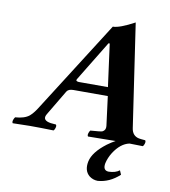

<svg xmlns="http://www.w3.org/2000/svg" viewBox="-95 -739 930 1051"><g transform="rotate(10 370.0 -213.0)"><path d="M639.2 176.8Q584 227.5 518.6 231.9Q492.7 231.4 472.2 215.8Q439.5 189 450.2 136.2Q461.4 83 533.7 28.3Q556.2 11.7 578.1 0Q481.4 0.5 424.8 2Q418 -6.3 427.2 -25.4Q429.7 -29.8 431.6 -32.2Q488.8 -36.1 497.6 -39.6Q516.6 -48.8 514.2 -71.8L493.2 -234.9H302.7Q275.4 -234.9 266.1 -220.7Q265.1 -218.8 264.2 -217.8L181.6 -79.1Q159.7 -42.5 211.9 -34.7Q222.2 -33.2 240.7 -32.2Q247.6 -23.9 238.3 -4.4Q235.8 0 233.4 2Q159.7 0 101.1 0Q79.1 0 6.3 2Q-0.5 -6.3 9.3 -25.4Q11.7 -29.8 13.7 -32.2Q65.4 -35.6 91.8 -57.1Q110.8 -73.7 128.9 -102.1L454.1 -613.8Q491.2 -613.8 573.7 -658.2L658.2 -85.9Q664.1 -43.9 701.2 -36.1Q710 -34.2 736.8 -32.2Q743.7 -23.9 734.4 -4.4Q731.9 0 729.5 2Q700.7 1 655.3 0.5Q606.4 10.7 568.8 69.3Q550.3 99.1 543.5 129.9Q536.1 170.9 569.3 171.9Q607.4 170.9 629.4 153.8ZM333 -283.2H485.4L453.6 -520H446.8L310.5 -296.4Q303.7 -284.7 322.8 -283.2Q327.1 -283.2 333 -283.2Z"/></g></svg>

Font: Linux Libertine Slanted O
Style: Bold Slanted
Weight: 700
Designer: Philipp H. Poll
Foundry: Philipp H. Poll
Version: Version 5.0.0